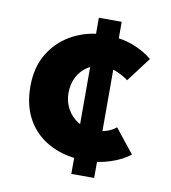

<svg xmlns="http://www.w3.org/2000/svg" viewBox="-69 -566 618 695"><g transform="rotate(10 239.5 -219.0)"><path d="M239 -506H323V68H239ZM443 -39Q414 -16 370.5 -2Q327 12 285 12Q210 12 154.5 -15.5Q99 -43 68.5 -94.5Q38 -146 38 -219Q38 -292 71 -343.5Q104 -395 157.5 -422Q211 -449 270 -449Q329 -449 372.5 -433Q416 -417 447 -391L379 -301Q365 -312 340.5 -323.5Q316 -335 283 -335Q254 -335 230 -320Q206 -305 192 -279Q178 -253 178 -219Q178 -187 193 -160Q208 -133 234.5 -117.5Q261 -102 297 -102Q320 -102 339.5 -108.5Q359 -115 373 -127Z"/></g></svg>

Font: Josefin Sans Thin
Style: Bold
Weight: 700
Version: Version 2.000